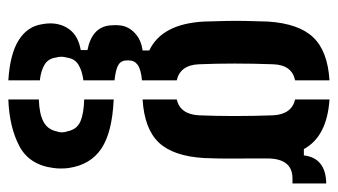

<svg xmlns="http://www.w3.org/2000/svg" viewBox="-199 -449 830 472"><g transform="rotate(90 216.0 -213.0)"><path d="M177.5 181.5Q113 177.5 79 156.2Q45 135 39.5 98.5Q36.5 82.5 38 68.5Q41 43 56.8 26Q72.5 9 103 3.5V-13Q47 -24 42.5 -68Q41 -81 42.5 -93Q44.5 -113.5 61 -129.2Q77.5 -145 104 -148.5V-165Q38.5 -196 33 -299.5Q32 -330.5 31.5 -354.5Q31 -378.5 31.5 -402.2Q32 -426 33 -457Q38 -532.5 71.8 -568Q105.5 -603.5 177.5 -608V-523.5Q139.5 -515.5 138 -469.5Q134.5 -371.5 138 -287Q140 -241 177.5 -232.5V-147Q150.5 -144.5 139.5 -136.5Q128.5 -128.5 128.5 -114.5V-110Q128.5 -96 139.2 -89.2Q150 -82.5 177.5 -79.5V-3Q154 0 139 9.2Q124 18.5 121.5 38Q117.5 51 121.5 64.5Q124 83.5 139 92.5Q154 101.5 177.5 104ZM224.5 -148.5V-232.5Q261 -241 263.5 -287Q267 -371.5 263.5 -469.5Q261 -515 224.5 -523.5V-608Q315.5 -602 346.5 -545H362Q368.5 -599 431 -600V-517H418.5Q369.5 -517 369.5 -454.5V-427.5Q369.5 -391 369.8 -363.5Q370 -336 368.5 -299.5Q364 -224 330.5 -188.5Q297 -153 224.5 -148.5ZM224.5 181.5V106.5Q259.5 105.5 279 95.2Q298.5 85 303 62.5Q308 50 302.5 35Q298 13 278.8 4.5Q259.5 -4 224.5 -5V-77.5Q304.5 -74 344.8 -47.5Q385 -21 393 33Q394 40 394.2 49.8Q394.5 59.5 393 70.5Q385.5 130 339 154.5Q292.5 179 224.5 181.5Z"/></g></svg>

Font: Big Shoulders Stencil Display
Style: Bold
Weight: 700
Designer: Patric King
Foundry: XO Type Co
Version: Version 1.000